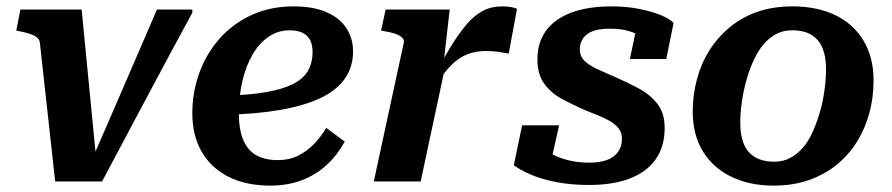

<svg xmlns="http://www.w3.org/2000/svg" viewBox="-20 -569 2797 602"><path d="M236 -539H44L31 -473L42 -471Q61 -467 74.5 -462.5Q88 -458 96 -451.5Q104 -445 105 -435L153 0H300Q335 -66 370.5 -132.5Q406 -199 441 -265Q476 -331 511.5 -397Q547 -463 583 -529V-539H472Q447 -480 421 -420.5Q395 -361 369.5 -301.5Q344 -242 318 -182.5Q292 -123 266 -63L284 -46Z M828 13Q752 13 697 -14.5Q642 -42 612.5 -93Q583 -144 583 -214Q583 -280 605 -340.5Q627 -401 668.5 -448Q710 -495 769 -522Q828 -549 900 -549Q963 -549 1004.5 -530.5Q1046 -512 1066.5 -480Q1087 -448 1087 -408Q1087 -359 1061 -322Q1035 -285 983.5 -261Q932 -237 856.5 -224Q781 -211 681 -209L686 -269Q761 -271 813.5 -280Q866 -289 898.5 -305.5Q931 -322 945.5 -347Q960 -372 960 -406Q960 -428 952.5 -443Q945 -458 929 -466Q913 -474 888 -474Q852 -474 822.5 -454Q793 -434 772 -398Q751 -362 740 -315Q729 -268 729 -213Q729 -162 743 -129.5Q757 -97 784 -82Q811 -67 851 -67Q887 -67 915 -81Q943 -95 965 -118Q987 -141 1003 -168L1061 -125Q1038 -83 1004.5 -52Q971 -21 926.5 -4Q882 13 828 13Z M1152 0H1299L1378 -370L1371 -373L1390 -539H1189L1175 -473L1186 -471Q1206 -468 1220 -463Q1234 -458 1241 -451Q1248 -444 1246 -435ZM1601 -541Q1597 -544 1584.5 -546.5Q1572 -549 1554 -549Q1520 -549 1493 -534.5Q1466 -520 1442 -491.5Q1418 -463 1393.5 -423Q1369 -383 1341 -331L1352 -311Q1371 -339 1388.5 -358Q1406 -377 1424 -388Q1442 -399 1461.5 -404Q1481 -409 1503 -409Q1525 -409 1542.5 -406.5Q1560 -404 1575 -401Z M1827 11Q1771 11 1724.5 2Q1678 -7 1644.5 -21.5Q1611 -36 1591 -51L1617 -176H1733L1703 -42Q1685 -50 1677.5 -61Q1670 -72 1671 -85Q1672 -98 1679 -109Q1691 -96 1713 -84.5Q1735 -73 1764.5 -66Q1794 -59 1828 -59Q1859 -59 1882 -67Q1905 -75 1917.5 -92Q1930 -109 1930 -134Q1930 -153 1920 -166Q1910 -179 1893 -189Q1876 -199 1854.5 -207.5Q1833 -216 1811 -225Q1775 -241 1741.5 -259Q1708 -277 1686.5 -306.5Q1665 -336 1665 -383Q1665 -435 1691.5 -472Q1718 -509 1770 -529Q1822 -549 1898 -549Q1945 -549 1984.5 -541Q2024 -533 2052 -521.5Q2080 -510 2092 -497L2069 -384H1955L1977 -489Q1989 -489 1998.5 -480.5Q2008 -472 2012 -459.5Q2016 -447 2011 -435Q2000 -448 1983.5 -458Q1967 -468 1944.5 -473.5Q1922 -479 1892 -479Q1843 -479 1820.5 -461.5Q1798 -444 1798 -414Q1798 -392 1813.5 -377.5Q1829 -363 1855.5 -351Q1882 -339 1912 -326Q1949 -310 1984 -291Q2019 -272 2041.5 -243Q2064 -214 2064 -168Q2064 -109 2035.5 -69Q2007 -29 1954 -9Q1901 11 1827 11Z M2548 -209Q2556 -233 2560.5 -257.5Q2565 -282 2567.5 -306Q2570 -330 2570 -353Q2570 -391 2559 -418Q2548 -445 2524.5 -459.5Q2501 -474 2463 -474Q2435 -474 2413 -462Q2391 -450 2374.5 -430.5Q2358 -411 2345 -384Q2332 -357 2323 -327Q2316 -304 2311 -279Q2306 -254 2303.5 -230Q2301 -206 2301 -183Q2301 -145 2312 -118Q2323 -91 2347 -76.5Q2371 -62 2408 -62Q2436 -62 2458 -74Q2480 -86 2497 -105.5Q2514 -125 2526.5 -152Q2539 -179 2548 -209ZM2152 -219Q2152 -271 2165 -320Q2178 -369 2204 -410.5Q2230 -452 2268 -483.5Q2306 -515 2355 -532Q2404 -549 2465 -549Q2542 -549 2599 -521.5Q2656 -494 2687.5 -441.5Q2719 -389 2719 -317Q2719 -264 2706 -215.5Q2693 -167 2667.5 -125.5Q2642 -84 2604 -53Q2566 -22 2516.5 -4.5Q2467 13 2406 13Q2330 13 2272.5 -15Q2215 -43 2183.5 -95Q2152 -147 2152 -219Z"/></svg>

Font: Roboto Serif SemiBold
Style: Italic
Weight: 600
Italic angle: -10°
Version: Version 1.007